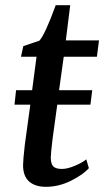

<svg xmlns="http://www.w3.org/2000/svg" viewBox="-20 -711 402 741"><path d="M176 -103Q176 -79 185.5 -69Q195 -59 219 -59Q240 -59 268.5 -71Q297 -83 313 -96L323 -62Q301 -37 254 -13.5Q207 10 157 10Q116 10 92.5 -10.5Q69 -31 69 -74Q69 -93 76 -154L97 -307H36L42 -363H104L121 -492H61L70 -533L132 -554Q154 -578 195 -691H251L234 -555H362L354 -492H226L208 -363H336L329 -307H201L183 -176Q176 -118 176 -103Z"/></svg>

Font: Koeln Type Serif
Style: Italic
Weight: 400
Italic angle: -8°
Designer: Eben Sorkin
Foundry: Eben Sorkin
Version: Version 2.002